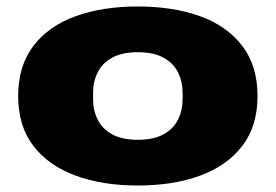

<svg xmlns="http://www.w3.org/2000/svg" viewBox="-20 -560 850 592"><path d="M405 12Q296 12 213 -18.5Q130 -49 83 -110Q36 -171 36 -264Q36 -357 83 -418.5Q130 -480 213 -510Q296 -540 405 -540Q514 -540 597 -510Q680 -480 727 -418.5Q774 -357 774 -264Q774 -171 727 -110Q680 -49 597 -18.5Q514 12 405 12ZM405 -129Q454 -129 484.5 -146Q515 -163 529 -191.5Q543 -220 543 -254V-274Q543 -308 529 -336.5Q515 -365 484.5 -382Q454 -399 405 -399Q356 -399 325.5 -382Q295 -365 281 -336.5Q267 -308 267 -274V-254Q267 -220 281 -191.5Q295 -163 325.5 -146Q356 -129 405 -129Z"/></svg>

Font: Archivo SemiBold Expanded Black
Style: Regular
Weight: 900
Width: 7
Version: Version 2.001